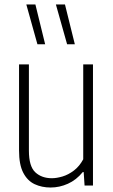

<svg xmlns="http://www.w3.org/2000/svg" viewBox="-20 -828 505 857"><path d="M206 9Q166.5 9 134.5 -6Q102.5 -21 83.8 -57Q65 -93 65 -156.5V-540.5H109V-155.5Q109 -85.5 137.5 -59Q166 -32.5 211.5 -32.5Q232.5 -32.5 258.8 -40.2Q285 -48 309.8 -66.8Q334.5 -85.5 351.5 -117V-540.5H395V0H357.5L353.5 -60H349.5Q320.5 -24.5 283 -7.8Q245.5 9 206 9ZM279.5 -630.5 229.5 -808H270L314 -630.5ZM147 -630.5 97.5 -808H138L181.5 -630.5Z"/></svg>

Font: Encode Sans Condensed Condensed ExtraLight
Style: Regular
Weight: 200
Width: 3
Designer: Multiple Designers
Foundry: Impallari Type
Version: Version 3.000; ttfautohint (v1.8.3) -l 8 -r 50 -G 200 -x 14 